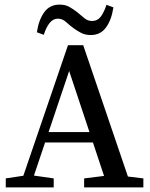

<svg xmlns="http://www.w3.org/2000/svg" viewBox="-20 -813 652 833"><path d="M5 0V-39L98 -53H115L213 -39V0ZM64 0 275 -617H341L551 0H448L280 -505L110 0ZM156 -195 171 -240H419L435 -195ZM345 0V-39L458 -53H487L602 -39V0ZM140 -673Q148 -727 172 -760Q196 -793 238 -793Q263 -793 280 -783.5Q297 -774 314 -761Q329 -749 344.5 -735.5Q360 -722 379 -722Q403 -722 417 -740.5Q431 -759 442 -792L472 -781Q464 -727 440 -694Q416 -661 374 -661Q350 -661 332.5 -670Q315 -679 300 -690Q282 -703 266.5 -717.5Q251 -732 231 -732Q210 -732 195 -713Q180 -694 170 -662Z"/></svg>

Font: Lisu Bosa Medium
Style: Regular
Weight: 500
Designer: David Morse, Annie Olsen, Victor Gaultney, Frank Grießhammer (Latin)
Foundry: SIL International
Version: Version 2.000